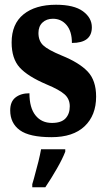

<svg xmlns="http://www.w3.org/2000/svg" viewBox="-20 -568 448 809"><path d="M23 -103Q23 -140 45.5 -157.5Q68 -175 104 -175Q104 -114 129.5 -82Q155 -50 199 -50Q238 -50 256 -69Q274 -88 274 -120Q274 -151 252 -170.5Q230 -190 177 -212Q97 -246 63 -283.5Q29 -321 29 -389Q29 -467 79 -507.5Q129 -548 216 -548Q292 -548 329.5 -520.5Q367 -493 367 -453Q367 -387 283 -387Q283 -436 260.5 -462.5Q238 -489 203 -489Q176 -489 159 -473Q142 -457 142 -429Q142 -396 162 -377Q182 -358 240 -334Q314 -304 349.5 -266.5Q385 -229 385 -161Q385 -82 336.5 -36Q288 10 197 10Q104 10 63.5 -19.5Q23 -49 23 -103ZM116 208Q122 186 123 184Q146 102 153 61H255V71Q244 100 220 142Q196 184 171 221H116Z"/></svg>

Font: Noto Serif CondExtraBold
Style: Regular
Weight: 800
Width: 3
Designer: Monotype Design Team
Foundry: Monotype Imaging Inc.
Version: Version 1.001